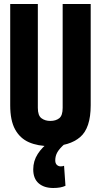

<svg xmlns="http://www.w3.org/2000/svg" viewBox="-20 -720 504 959"><path d="M31 -194V-700H169V-181Q169 -143 187 -129.5Q205 -116 231 -116Q259 -116 276 -129.5Q293 -143 293 -181V-700H433V-194Q433 -80 380 -35Q327 10 231 10Q169 10 124.5 -9.5Q80 -29 55.5 -73.5Q31 -118 31 -194ZM246 219Q200 219 173 195.5Q146 172 146 126Q146 84 168.5 49Q191 14 227 -11L303 -1Q277 22 266.5 40.5Q256 59 256 81Q256 96 264 103.5Q272 111 283 111Q293 111 300 108L307 208Q284 219 246 219Z"/></svg>

Font: Georama Condensed
Style: Bold
Weight: 700
Width: 3
Designer: Jean-Baptiste Levee
Foundry: Production Type
Version: Version 1.000